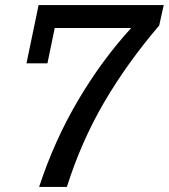

<svg xmlns="http://www.w3.org/2000/svg" viewBox="-20 -741 669 761"><path d="M500 -630H197L168 -490H85L133 -721H629L611 -640Q483 -490 392.5 -335Q302 -180 245 0H135Q195 -183 289 -342.5Q383 -502 500 -630Z"/></svg>

Font: Mona Sans Medium
Style: Italic
Weight: 500
Italic angle: -11.7°
Designer: Deni Anggara
Foundry: GitHub
Version: Version 2.000